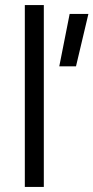

<svg xmlns="http://www.w3.org/2000/svg" viewBox="-20 -738 369 758"><path d="M255 -683H329L280 -476H214ZM78 0V-718H153V0Z"/></svg>

Font: Titillium Web[RUS by Daymarius]
Style: Regular
Weight: 400
Designer: Cyrillization by Daymarius
Foundry: Cyrillization by Daymarius
Version: Version 1.002 September 11, 2018